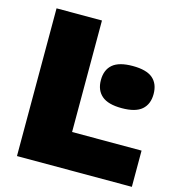

<svg xmlns="http://www.w3.org/2000/svg" viewBox="-109 -835 859 929"><g transform="rotate(15 320.0 -370.0)"><path d="M60 0V-740H287.5V-181.5H635.5V0ZM489 -355Q420.5 -355 388.8 -382.5Q357 -410 357 -460.5Q357 -512 388.8 -539Q420.5 -566 489 -566Q558 -566 589.5 -539Q621 -512 621 -460.5Q621 -410 589.5 -382.5Q558 -355 489 -355Z"/></g></svg>

Font: Encode Sans SemiExpanded Black
Style: Regular
Weight: 900
Width: 6
Designer: Multiple Designers
Foundry: Impallari Type
Version: Version 3.002